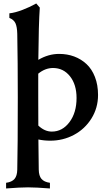

<svg xmlns="http://www.w3.org/2000/svg" viewBox="-20 -797 603 1091"><path d="M315.9 -490.7Q361.8 -490.7 401.4 -476.1Q440.9 -461.4 471.4 -433.1Q502 -404.8 519.5 -359.6Q537.1 -314.5 537.1 -257.3Q537.1 -183.6 499.5 -123.5Q461.9 -63.5 399.9 -30.5Q337.9 2.4 265.6 2.4Q230.5 2.4 198.2 -4.4Q199.2 135.7 200.2 166.5Q200.7 202.1 215.8 219.7Q231 237.3 263.7 241.7V273.9Q184.1 267.6 139.2 267.6Q94.2 267.6 14.6 273.9V241.7Q47.4 237.3 62.5 219.7Q77.6 202.1 78.1 166.5Q81.1 44.4 81.1 -244.1Q81.1 -447.8 78.1 -604.5Q77.1 -644.5 67.9 -664.8Q58.6 -685.1 33.2 -695.3V-721.2Q65.9 -724.6 108.9 -741.2Q151.9 -757.8 186 -777.3L206.1 -753.9Q199.7 -662.6 197.8 -457Q254.9 -490.7 315.9 -490.7ZM197.3 -244.1Q197.3 -144.5 197.8 -83.5Q233.4 -49.3 274.4 -49.3Q334.5 -49.3 374.8 -103Q415 -156.7 415 -240.2Q415 -316.4 377.7 -363.5Q340.3 -410.6 281.2 -410.6Q236.8 -410.6 197.3 -378.4Z"/></svg>

Font: Flanker
Style: Bold
Weight: 700
Designer: Flanker
Foundry: Flanker
Version: Version 2.021